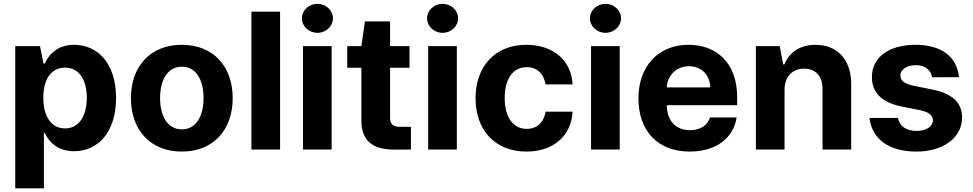

<svg xmlns="http://www.w3.org/2000/svg" viewBox="-20 -789 5131 1013"><path d="M60.4 204.5H211.6V-87.4H216.3C237.2 -41.9 283 8.9 371.1 8.9C495.4 8.9 592.3 -89.5 592.3 -272C592.3 -459.5 491.1 -552.6 371.4 -552.6C280.2 -552.6 236.5 -498.2 216.3 -453.8H209.5L191.1 -545.5H60.4ZM208.5 -272.7C208.5 -370 249.6 -432.2 323.2 -432.2C398.1 -432.2 437.9 -367.2 437.9 -272.7C437.9 -177.6 397.4 -111.5 323.2 -111.5C250.4 -111.5 208.5 -175.4 208.5 -272.7Z M939.3 10.7C1104.8 10.7 1207.7 -102.6 1207.7 -270.6C1207.7 -439.6 1104.8 -552.6 939.3 -552.6C773.8 -552.6 670.8 -439.6 670.8 -270.6C670.8 -102.6 773.8 10.7 939.3 10.7ZM824.6 -271.7C824.6 -366.8 863.6 -437.1 940 -437.1C1014.9 -437.1 1054 -366.8 1054 -271.7C1054 -176.5 1014.9 -106.5 940 -106.5C863.6 -106.5 824.6 -176.5 824.6 -271.7Z M1457.7 -727.3H1306.5V0H1457.7Z M1578.5 0H1729.8V-545.5H1578.5ZM1572.8 -692.5C1572.8 -650.2 1609.7 -615.8 1654.5 -615.8C1699.6 -615.8 1736.5 -650.2 1736.5 -692.5C1736.5 -734.4 1699.6 -768.8 1654.5 -768.8C1609.7 -768.8 1572.8 -734.4 1572.8 -692.5Z M2140.6 -545.5H2038V-676.1H1905.2L1886.7 -545.5H1812.1V-431.8H1886.7V-152C1886.7 -45.1 1947.4 1.1 2064.3 0.4L2148.1 0V-120H2089.1C2054.7 -120 2038 -132.8 2038 -169V-431.8H2140.6Z M2239 0H2390.3V-545.5H2239ZM2233.3 -692.5C2233.3 -650.2 2270.2 -615.8 2315 -615.8C2360.1 -615.8 2397 -650.2 2397 -692.5C2397 -734.4 2360.1 -768.8 2315 -768.8C2270.2 -768.8 2233.3 -734.4 2233.3 -692.5Z M2757.5 10.7C2902.7 10.7 2994 -74.6 3001.1 -199.9H2858.3C2849.4 -141.7 2811.1 -109 2759.2 -109C2688.6 -109 2642.8 -168.3 2642.8 -272.7C2642.8 -375.7 2688.9 -434.7 2759.2 -434.7C2814.6 -434.7 2850.1 -398.1 2858.3 -343.8H3001.1C2994.7 -469.8 2899.1 -552.6 2756.7 -552.6C2591.3 -552.6 2489 -437.9 2489 -270.6C2489 -104.8 2589.5 10.7 2757.5 10.7Z M3098.4 0H3249.6V-545.5H3098.4ZM3092.7 -692.5C3092.7 -650.2 3129.6 -615.8 3174.4 -615.8C3219.5 -615.8 3256.4 -650.2 3256.4 -692.5C3256.4 -734.4 3219.5 -768.8 3174.4 -768.8C3129.6 -768.8 3092.7 -734.4 3092.7 -692.5Z M3619 10.7C3759.9 10.7 3850.1 -62.5 3866.8 -169.4H3725.9C3712.7 -126.8 3673.7 -102.3 3621.4 -102.3C3545.5 -102.3 3499.6 -150.2 3497.9 -234H3869.3V-275.6C3869.3 -460.9 3757.1 -552.6 3612.9 -552.6C3452.4 -552.6 3348.4 -438.6 3348.4 -270.2C3348.4 -97.3 3451 10.7 3619 10.7ZM3497.9 -327.8C3500.7 -390.3 3548.3 -439.6 3615.4 -439.6C3681.1 -439.6 3726.6 -392.8 3726.9 -327.8Z M4119.3 -315.3C4119.3 -385.7 4161.6 -426.8 4222.7 -426.8C4283.4 -426.8 4319.6 -387.1 4319.6 -320.3V0H4470.9V-347.3C4470.9 -474.4 4396.3 -552.6 4282.7 -552.6C4201.7 -552.6 4143.1 -512.8 4118.6 -449.2H4112.2L4093.8 -545.5H3968V0H4119.3Z M4898.1 -381.4 5039.4 -381.7C5029.1 -490.4 4946.4 -552.6 4810 -552.6C4671.9 -552.6 4579.9 -487.9 4580.3 -382.8C4579.9 -301.1 4631.4 -248.2 4737.9 -226.9L4832.4 -208.1C4880 -198.5 4901.6 -181.1 4902.3 -153.8C4901.6 -121.4 4866.5 -98.4 4816.4 -98.4C4762.8 -98.4 4726.9 -121.4 4717.3 -166.9H4567.1C4582 -52.2 4671.9 10.7 4816.1 10.7C4954.5 10.7 5055.8 -61.4 5056.1 -169C5055.8 -247.9 5004.3 -295.1 4898.4 -316.8L4799.7 -336.6C4748.9 -347.7 4730.1 -365.1 4730.5 -391.3C4730.1 -424 4767 -445.3 4812.9 -445.3C4863.6 -445.3 4891.3 -417.3 4898.1 -381.4Z"/></svg>

Font: GiG Sans
Style: Bold
Weight: 700
Designer: Andreas Faust
Version: Version 1.100;FEAKit 1.0